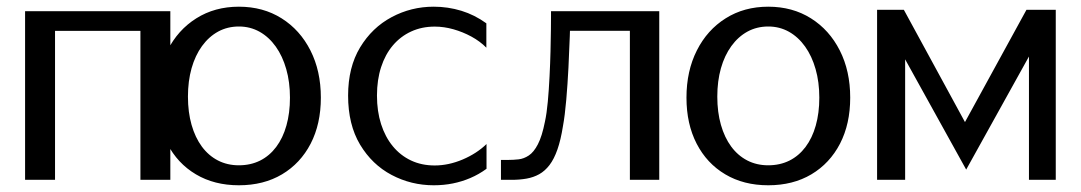

<svg xmlns="http://www.w3.org/2000/svg" viewBox="-20 -532 3198 568"><path d="M54.2 0V-498.8H483.9V0H395.4V-440.6H142.8V0Z M686.7 16.1Q613.9 16.1 559.5 -16.3Q505 -48.6 474.9 -107Q444.8 -165.3 444.8 -243.1Q444.8 -322 475.5 -382.7Q506.1 -443.5 560.8 -477.8Q615.4 -512.2 686.7 -512.2Q758.4 -512.2 813 -477.8Q867.6 -443.5 898.4 -382.7Q929.2 -322 929.2 -243.1Q929.2 -165.5 899.1 -107.1Q868.9 -48.8 814.4 -16.3Q759.9 16.1 686.7 16.1ZM686.7 -43Q721.4 -43 749.4 -56.9Q777.3 -70.9 797.1 -97.3Q816.9 -123.6 827.3 -160.6Q837.8 -197.6 837.8 -243.1Q837.8 -289.2 826.8 -327.6Q815.9 -366 795.8 -394.2Q775.6 -422.5 747.9 -438.1Q720.1 -453.6 686.7 -453.6Q653.1 -453.6 625.4 -438.6Q597.8 -423.5 577.6 -395.7Q557.5 -368 546.7 -330Q536 -292 536 -246.2Q536 -200.2 546.7 -162.7Q557.4 -125.1 577.2 -98.3Q597 -71.6 624.7 -57.3Q652.4 -43 686.7 -43Z M1263.1 16.1Q1196.4 16.1 1138.5 -14.5Q1080.7 -45 1045.2 -104.2Q1009.8 -163.4 1009.8 -249.2Q1009.8 -333.1 1045.3 -391.8Q1080.8 -450.5 1138.6 -481.3Q1196.4 -512.2 1263 -512.2Q1305.3 -512.2 1344.9 -500.1Q1384.4 -488 1418.8 -463V-390.9Q1400.2 -409.8 1374.7 -423.7Q1349.3 -437.5 1321.4 -445.4Q1293.5 -453.3 1266.1 -453.3Q1227.7 -453.3 1196.3 -438.8Q1164.9 -424.4 1142.2 -397.6Q1119.5 -370.8 1107.4 -333.3Q1095.2 -295.8 1095.2 -249.3Q1095.2 -202.9 1107.3 -165Q1119.4 -127 1141.9 -99.6Q1164.4 -72.2 1195.8 -57.3Q1227.2 -42.5 1265.9 -42.5Q1307 -42.5 1348.6 -60.1Q1390.3 -77.8 1419.3 -105.9V-32.7Q1396.6 -16.1 1371.5 -5.4Q1346.4 5.3 1319.5 10.7Q1292.6 16.1 1263.1 16.1Z M1843.4 0V-490.7L1916.7 -440.8H1610.1V-498.8H1930.3V0ZM1462 0V-58.9H1483.5Q1498.6 -58.9 1514.1 -60.6Q1529.6 -62.3 1544.3 -72Q1559 -81.6 1571.2 -105.1Q1583.5 -128.5 1592.2 -172.5Q1597.4 -196.4 1600.6 -231.3Q1603.8 -266.2 1605.7 -305.1Q1607.7 -344 1608.6 -380.7Q1609.4 -417.3 1609.8 -445.6Q1610.1 -474 1610.1 -487H1667.1Q1667.1 -465.5 1665.6 -423.8Q1664.2 -382.2 1661.7 -332.6Q1659.2 -283.1 1655.2 -236.7Q1651.2 -190.3 1645.4 -158.8Q1638.9 -117.7 1629 -89.6Q1619.1 -61.4 1605.6 -43.7Q1592.1 -26.1 1575.1 -16.6Q1558.1 -7.2 1537.7 -3.6Q1517.2 0 1493.6 0Z M2252.7 16.1Q2179.9 16.1 2125.5 -16.3Q2071 -48.6 2040.9 -107Q2010.8 -165.3 2010.8 -243.1Q2010.8 -322 2041.5 -382.7Q2072.1 -443.5 2126.8 -477.8Q2181.4 -512.2 2252.7 -512.2Q2324.4 -512.2 2379 -477.8Q2433.6 -443.5 2464.4 -382.7Q2495.2 -322 2495.2 -243.1Q2495.2 -165.5 2465.1 -107.1Q2434.9 -48.8 2380.4 -16.3Q2325.9 16.1 2252.7 16.1ZM2252.7 -43Q2287.4 -43 2315.4 -56.9Q2343.3 -70.9 2363.1 -97.3Q2382.9 -123.6 2393.3 -160.6Q2403.8 -197.6 2403.8 -243.1Q2403.8 -289.2 2392.8 -327.6Q2381.9 -366 2361.8 -394.2Q2341.6 -422.5 2313.9 -438.1Q2286.1 -453.6 2252.7 -453.6Q2219.1 -453.6 2191.4 -438.6Q2163.8 -423.5 2143.6 -395.7Q2123.5 -368 2112.7 -330Q2102 -292 2102 -246.2Q2102 -200.2 2112.7 -162.7Q2123.4 -125.1 2143.2 -98.3Q2163 -71.6 2190.7 -57.3Q2218.4 -43 2252.7 -43Z M2574.7 0V-503H2653.9L2852.8 -137.6L2816.4 -137.4L3016.6 -503H3103.3V0H3024V-431.3L3064.6 -438L2838.3 -30.3L2615.2 -433.2L2657.7 -431.8V0Z"/></svg>

Font: Russolo 10pt ExtraLight
Style: Regular
Weight: 200
Designer: Micah Stupak-Hahn
Version: Version 1.000